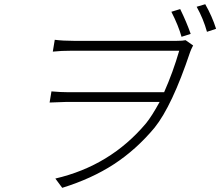

<svg xmlns="http://www.w3.org/2000/svg" viewBox="-20 -835 1046 912"><path d="M885.7 -674 842.3 -660.2Q827.8 -712.7 794 -779.1L835.9 -791.9Q866.5 -729.4 885.7 -674ZM331 -641H819.2Q849.4 -641 861.5 -644.2L897.4 -619Q896.3 -616.8 893.6 -611.7Q891 -606.5 888.3 -600.7Q885.7 -594.8 883.2 -588.1Q797.2 -331.3 713.8 -228Q626.8 -123.9 521.1 -55Q415.5 13.8 275.6 57.2L242.9 13.1Q503.9 -47.6 673.3 -248.9Q700.6 -282 738.3 -350.9H297.2Q285.5 -350.9 215.6 -348L224.4 -400.9Q269.5 -397 303.6 -397H759.6Q801.8 -492.2 831.3 -594.1H323.5Q269.2 -594.1 230.8 -589.8L240.1 -646Q279.1 -641 331 -641ZM914.1 -802.9 954.9 -815Q987.2 -758.5 1006.4 -698.2L963.1 -683.9Q946 -745.7 914.1 -802.9Z"/></svg>

Font: Karasuma Gothic
Style: Light Italic
Weight: 300
Italic angle: 9.39998°
Designer: Rasmus Andersson / Ryoko Nishizuka
Foundry: rsms
Version: Version 1.00